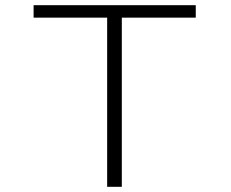

<svg xmlns="http://www.w3.org/2000/svg" viewBox="-20 -720 890 740"><path d="M734.5 -700V-652H449.5V0H393V-652H109.5V-700Z"/></svg>

Font: League Mono Wide UltraLight
Style: Regular
Weight: 200
Width: 8
Designer: Tyler Finck
Foundry: The League of Moveable Type / Tyler Finck
Version: Version 2.210